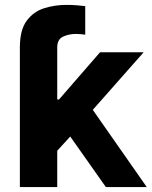

<svg xmlns="http://www.w3.org/2000/svg" viewBox="-20 -757 617 777"><path d="M408.4 0 264.2 -204.5 211.6 -147V0H60.4V-566.1Q60.7 -636.4 88.2 -673.3Q115.8 -710.2 158.7 -723.7Q201.7 -737.2 247.9 -737.2Q271.7 -737.2 291.4 -735.6Q311.1 -734 324.9 -732.2V-616.8Q316.1 -617.9 306.6 -618.8Q297.2 -619.7 287.6 -619.7Q258.9 -619.7 235.4 -608.8Q212 -598 211.6 -566.1V-354.4H218.8L384.9 -545.5H561.4L355.5 -312.5L573.9 0Z"/></svg>

Font: Inter Zeller
Style: Bold
Weight: 700
Designer: Rasmus Andersson; Joe Bland
Foundry: zeller
Version: Version 3.015;git-dec3a8cb1